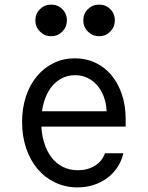

<svg xmlns="http://www.w3.org/2000/svg" viewBox="-20 -803 640 833"><path d="M124.4 -253.8H525.2V-286.2Q525.2 -344.8 508.9 -393.3Q492.6 -441.9 463.6 -476.7Q434.6 -511.6 394 -530.8Q353.4 -550 305.1 -550Q254.8 -550 212.9 -529.5Q171 -509 140.3 -472.5Q109.6 -436 92.7 -384.9Q75.8 -333.8 75.8 -273.7Q75.8 -211.6 93.7 -159.2Q111.7 -106.8 143.4 -69.4Q175.2 -32 219.6 -11Q264 10 316 10Q353.5 10 386.2 -0.6Q419 -11.2 445.3 -30.7Q471.6 -50.2 489.6 -77.6Q507.6 -105 515.2 -138H435.4Q423.4 -103.6 391.7 -84Q360 -64.4 317.8 -64.4Q281.9 -64.4 252.2 -79.3Q222.6 -94.2 202.2 -121.7Q181.8 -149.2 170.4 -187.6Q159 -226 159 -272.9Q159 -318.8 169.6 -356.5Q180.2 -394.2 199.6 -420.9Q219 -447.6 246.1 -462.2Q273.2 -476.8 305.6 -476.8Q334.4 -476.8 358.4 -465.6Q382.4 -454.4 400.6 -434Q418.8 -413.6 429.9 -384.6Q441 -355.6 442.4 -320.2H124.4ZM133.4 -714.6Q133.4 -686.2 153.4 -666.1Q173.4 -646 201.8 -646Q230.8 -646 250.5 -666.1Q270.2 -686.2 270.2 -714.6Q270.2 -743.6 250.5 -763.3Q230.8 -783 201.8 -783Q173.4 -783 153.4 -763.3Q133.4 -743.6 133.4 -714.6ZM341.4 -714.6Q341.4 -686.2 361.4 -666.1Q381.4 -646 409.8 -646Q438.8 -646 458.5 -666.1Q478.2 -686.2 478.2 -714.6Q478.2 -743.6 458.5 -763.3Q438.8 -783 409.8 -783Q381.4 -783 361.4 -763.3Q341.4 -743.6 341.4 -714.6Z"/></svg>

Font: CommitMonoV143 ExtLt
Style: Regular
Weight: 200
Monospace: yes
Designer: Eigil Nikolajsen
Foundry: Eigil Nikolajsen
Version: Version 1.143